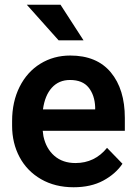

<svg xmlns="http://www.w3.org/2000/svg" viewBox="-20 -779 568 809"><path d="M93 -759H235L332 -609H227ZM31 -249V-269Q31 -350 62.5 -413Q94 -476 150 -510.5Q206 -545 276 -545Q388 -545 447 -474Q506 -403 506 -282V-228H160Q160 -226 163 -205Q174 -153 209 -122.5Q244 -92 298 -92Q379 -92 431 -156L496 -89Q467 -46 415 -18Q363 10 290 10Q212 10 153 -24Q94 -58 62.5 -117Q31 -176 31 -249ZM161 -318H381V-328Q379 -378 353.5 -410Q328 -442 275 -442Q228 -442 198.5 -409.5Q169 -377 161 -318Z"/></svg>

Font: Freesentation 7 Bold
Style: Regular
Weight: 700
Designer: glyphs from Roboto by Christian Robertson / Hangul glyphs from Noto Sans CJK(Source Han Sans) by Jang Soo-young and Kang
Foundry: PT&
Version: Version 2.001